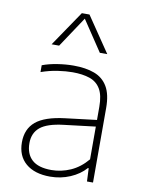

<svg xmlns="http://www.w3.org/2000/svg" viewBox="-90 -870 702 941"><g transform="rotate(10 261.0 -400.0)"><path d="M225 8Q148 8 104.2 -29.2Q60.5 -66.5 60.5 -134Q60.5 -200.5 104.8 -237.5Q149 -274.5 248 -286.5L404 -305.5V-370.5Q404 -428.5 385.2 -459.8Q366.5 -491 331.2 -503Q296 -515 246 -515Q213 -515 172.5 -509Q132 -503 90.5 -488.5V-522.5Q123.5 -535 165.2 -541.5Q207 -548 245.5 -548Q306 -548 349 -532Q392 -516 415 -477.2Q438 -438.5 438 -371V0H408L405 -65.5H401Q371.5 -32 324.8 -12Q278 8 225 8ZM97.5 -136.5Q97.5 -83 129 -54Q160.5 -25 226 -25Q274.5 -25 320.8 -45.2Q367 -65.5 404 -109.5V-272.5L247 -253.5Q166.5 -244 132 -215.5Q97.5 -187 97.5 -136.5ZM120.5 -632 240 -808H278L397.5 -632H360.5L259 -784L158 -632Z"/></g></svg>

Font: Encode Sans Semi Expanded Thin
Style: Regular
Weight: 100
Width: 6
Designer: Multiple Designers
Foundry: Impallari Type
Version: Version 3.000; ttfautohint (v1.8.3) -l 8 -r 50 -G 200 -x 14 